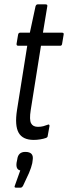

<svg xmlns="http://www.w3.org/2000/svg" viewBox="-20 -636 312 881"><path d="M135 6Q84 6 65.5 -27Q47 -60 58 -131L105 -426H64Q55 -426 56 -435L63 -477Q65 -486 72 -486H117L143 -607Q146 -616 153 -616H189Q199 -616 197 -607L177 -486H265Q274 -486 272 -477L265 -435Q264 -426 256 -426H168L121 -131Q114 -87 122.5 -70.5Q131 -54 154 -54Q168 -54 179 -57Q190 -60 200 -64Q203 -66 205.5 -63.5Q208 -61 207 -57L199 -13Q199 -6 191 -3Q180 1 164.5 3.5Q149 6 135 6ZM53 225Q44 225 48 216L73 146Q52 142 56 111L59 96Q63 61 96 61Q136 61 130 98L128 113Q124 132 113 158L86 216Q81 225 75 225Z"/></svg>

Font: Sofia Sans Extra Condensed
Style: Italic
Weight: 400
Italic angle: -9°
Designer: Botio Nikoltchev, Ani Petrova
Foundry: lettersoup
Version: Version 4.101; ttfautohint (v1.8.4.7-5d5b)